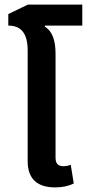

<svg xmlns="http://www.w3.org/2000/svg" viewBox="-20 -804 377 833"><path d="M219 9C249 9 276 4 300 -8L287 -89C277 -85 265 -83 255 -83C232 -83 221 -94 221 -120V-571C221 -633 205 -670 174 -689L175 -693H337V-784H101L16 -743V-693C69 -693 100 -662 100 -586V-105C100 -24 146 9 219 9Z"/></svg>

Font: Noto Sans Thai UI SemCond SemBd
Style: Regular
Weight: 600
Width: 4
Designer: Monotype Design Team
Foundry: Monotype Imaging Inc.
Version: Version 2.000